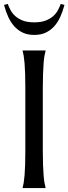

<svg xmlns="http://www.w3.org/2000/svg" viewBox="-41 -957 348 977"><path d="M74.2 -2Q77.1 -12.2 79.6 -27.3Q82 -42.5 84 -64.9Q85.9 -87.4 86.9 -118.4Q87.9 -149.4 87.9 -190.9V-508.8Q87.9 -550.3 86.9 -581.3Q85.9 -612.3 84 -635Q82 -657.7 79.6 -672.9Q77.1 -688 74.2 -698.2V-700.2H190.9V-698.2Q188 -688 185.3 -672.9Q182.6 -657.7 180.9 -635Q179.2 -612.3 178 -581.3Q176.8 -550.3 176.8 -508.8V-190.9Q176.8 -149.4 178 -118.4Q179.2 -87.4 180.9 -64.9Q182.6 -42.5 185.3 -27.3Q188 -12.2 190.9 -2V0H74.2ZM133.3 -779.3Q100.6 -779.3 75.9 -790.5Q51.3 -801.8 32.7 -822Q14.2 -842.3 1.2 -870.4Q-11.7 -898.4 -20.5 -932.1L-1.5 -937Q3.9 -922.4 12.5 -906Q21 -889.6 36.1 -875.7Q51.3 -861.8 74.7 -852.5Q98.1 -843.3 133.3 -843.3Q168.5 -843.3 191.9 -852.5Q215.3 -861.8 230.5 -875.7Q245.6 -889.6 254.2 -906Q262.7 -922.4 268.1 -937L287.1 -932.1Q278.3 -898.4 265.4 -870.4Q252.4 -842.3 233.9 -822Q215.3 -801.8 190.7 -790.5Q166 -779.3 133.3 -779.3Z"/></svg>

Font: Marcellus SC
Style: Regular
Weight: 400
Designer: Astigmatic (AOETI)
Foundry: Astigmatic (AOETI)
Version: Version 1.001